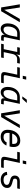

<svg xmlns="http://www.w3.org/2000/svg" viewBox="2310 -3078 780 5440"><g transform="rotate(90 2700.0 -358.0)"><path d="M191 0 102 -530H192L259 -86L516 -530H610L297 0Z M792 12Q723 12 683 -42Q643 -96 643 -180Q643 -280 678.5 -359Q714 -438 779 -484Q844 -530 934 -530H1122L1042 -152Q1038 -133 1034.5 -117Q1031 -101 1031 -92Q1031 -83 1038 -78.5Q1045 -74 1058 -74H1139L1124 0H1038Q999 0 981.5 -15.5Q964 -31 964 -68Q964 -79 967 -93Q970 -107 975 -123Q980 -139 986 -157H996Q971 -101 940.5 -63Q910 -25 873.5 -6.5Q837 12 792 12ZM816 -68Q885 -68 929.5 -128.5Q974 -189 996 -304L1025 -456H923Q864 -456 821 -420.5Q778 -385 754.5 -325Q731 -265 731 -190Q731 -127 753.5 -97.5Q776 -68 816 -68Z M1219 0 1234 -74H1373L1453 -456H1315L1331 -530H1539L1518 -389L1511 -397Q1535 -465 1575.5 -497.5Q1616 -530 1672 -530H1782L1766 -454H1657Q1618 -454 1588 -438.5Q1558 -423 1538 -393.5Q1518 -364 1509 -320L1457 -74H1624L1609 0Z M2130 0Q2071 0 2046.5 -20.5Q2022 -41 2022 -80Q2022 -100 2027 -128Q2032 -156 2038 -184L2104 -496L2137 -456H1881L1897 -530H2196L2120 -173Q2116 -153 2113 -136.5Q2110 -120 2110 -106Q2110 -90 2120.5 -82Q2131 -74 2152 -74H2339L2323 0ZM2127 -613 2148 -711H2236L2215 -613Z M2592 12Q2523 12 2483 -42Q2443 -96 2443 -180Q2443 -280 2478.5 -359Q2514 -438 2579 -484Q2644 -530 2734 -530H2922L2842 -152Q2838 -133 2834.5 -117Q2831 -101 2831 -92Q2831 -83 2838 -78.5Q2845 -74 2858 -74H2939L2924 0H2838Q2799 0 2781.5 -15.5Q2764 -31 2764 -68Q2764 -79 2767 -93Q2770 -107 2775 -123Q2780 -139 2786 -157H2796Q2771 -101 2740.5 -63Q2710 -25 2673.5 -6.5Q2637 12 2592 12ZM2616 -68Q2685 -68 2729.5 -128.5Q2774 -189 2796 -304L2825 -456H2723Q2664 -456 2621 -420.5Q2578 -385 2554.5 -325Q2531 -265 2531 -190Q2531 -127 2553.5 -97.5Q2576 -68 2616 -68ZM2711 -600 2804 -728H2898L2781 -600Z M3191 0 3102 -530H3192L3259 -86L3516 -530H3610L3297 0Z M3849 12Q3759 12 3708 -39.5Q3657 -91 3657 -182Q3657 -257 3678.5 -322.5Q3700 -388 3740 -437.5Q3780 -487 3836.5 -514.5Q3893 -542 3963 -542Q4022 -542 4063 -521Q4104 -500 4125 -458Q4146 -416 4146 -354Q4146 -326 4142 -295.5Q4138 -265 4130 -239H3735L3751 -313H4054Q4056 -322 4057 -333Q4058 -344 4058 -361Q4058 -411 4029.5 -436.5Q4001 -462 3948 -462Q3904 -462 3867 -441.5Q3830 -421 3802.5 -384.5Q3775 -348 3760 -299Q3745 -250 3745 -194Q3745 -127 3776 -97.5Q3807 -68 3866 -68Q3918 -68 3958 -91.5Q3998 -115 4015 -157L4104 -150Q4071 -79 4009 -33.5Q3947 12 3849 12Z M4530 0Q4471 0 4446.5 -20.5Q4422 -41 4422 -80Q4422 -100 4427 -128Q4432 -156 4438 -184L4504 -496L4537 -456H4281L4297 -530H4596L4520 -173Q4516 -153 4513 -136.5Q4510 -120 4510 -106Q4510 -90 4520.5 -82Q4531 -74 4552 -74H4739L4723 0ZM4527 -613 4548 -711H4636L4615 -613Z M5072 12Q4976 12 4916.5 -36.5Q4857 -85 4849 -164L4937 -173Q4943 -118 4979 -93Q5015 -68 5078 -68Q5137 -68 5177.5 -91Q5218 -114 5218 -162Q5218 -179 5212.5 -191.5Q5207 -204 5193.5 -214.5Q5180 -225 5155 -234Q5130 -243 5090 -252Q5020 -268 4987 -300.5Q4954 -333 4954 -390Q4954 -426 4971 -458Q4988 -490 5024.5 -510Q5061 -530 5120 -530H5334L5318 -456H5118Q5079 -456 5060.5 -440Q5042 -424 5042 -392Q5042 -375 5047 -363Q5052 -351 5067 -343Q5082 -335 5112 -328Q5188 -311 5230 -290Q5272 -269 5289 -240.5Q5306 -212 5306 -170Q5306 -115 5275.5 -74Q5245 -33 5192 -10.5Q5139 12 5072 12Z"/></g></svg>

Font: Geist Mono
Style: Italic
Weight: 400
Italic angle: -12°
Monospace: yes
Designer: Basement.studio, Andrés Briganti, Mateo Zaragoza
Foundry: Basement.studio, Vercel, Andrés Briganti, Guido Ferreyra, Mateo Zaragoza
Version: Version 1.500